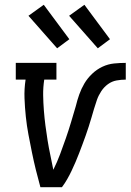

<svg xmlns="http://www.w3.org/2000/svg" viewBox="-20 -783 546 803"><path d="M149 0Q139 -36 130 -72.5Q121 -109 113.5 -146Q106 -183 99 -220Q92 -257 88 -295Q84 -333 82.5 -372Q81 -411 87 -450H46V-520H216V-450H165Q160 -417 160.5 -385Q161 -353 163.5 -321Q166 -289 170 -258Q174 -227 179 -196Q184 -165 190.5 -134.5Q197 -104 203 -73Q219 -105 231.5 -138.5Q244 -172 255.5 -205Q267 -238 277 -271.5Q287 -305 297 -339Q303 -364 311.5 -388Q320 -412 333 -434Q346 -456 365.5 -474.5Q385 -493 408.5 -504Q432 -515 457 -517.5Q482 -520 506 -520V-450Q487 -450 467.5 -446.5Q448 -443 431.5 -431Q415 -419 403.5 -401.5Q392 -384 385.5 -365.5Q379 -347 373.5 -328.5Q368 -310 362.5 -291Q357 -272 351 -253.5Q345 -235 338.5 -216.5Q332 -198 325 -179.5Q318 -161 311 -142.5Q304 -124 296 -105.5Q288 -87 279.5 -69Q271 -51 261 -33.5Q251 -16 239 0ZM389 -581 269 -717 333 -763 440 -619ZM219 -581 99 -717 163 -763 270 -619Z"/></svg>

Font: Iosevka Curly Slab
Style: Italic
Weight: 400
Italic angle: -9°
Monospace: yes
Designer: Belleve Invis
Foundry: Belleve Invis
Version: Version 22.1.2; ttfautohint (v1.8.4)